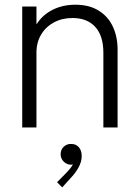

<svg xmlns="http://www.w3.org/2000/svg" viewBox="-20 -543 592 818"><path d="M74.7 -515.1H135.3V-440.9H136.7Q161.1 -479.5 204.1 -501.2Q247.1 -522.9 301.3 -522.9Q359.9 -522.9 400.4 -497.8Q440.9 -472.7 460.9 -429.4Q481 -386.2 481 -331.1V0H420.4V-317.9Q420.4 -390.6 385.7 -428.5Q351.1 -466.3 288.6 -466.3Q245.1 -466.3 210.2 -447.8Q175.3 -429.2 155.3 -395.8Q135.3 -362.3 135.3 -319.3V0H74.7ZM223.1 233.4 261.2 194.8Q284.2 170.9 290.5 157.2Q287.1 158.7 282.2 158.7Q265.1 158.7 251.7 145.8Q238.3 132.8 238.3 113.8Q238.3 94.7 251.5 82.3Q264.6 69.8 282.2 70.3Q303.2 69.8 315.7 84Q328.1 98.1 328.1 121.6Q328.1 146.5 314.5 170.7Q300.8 194.8 285.2 210.9L245.1 255.4Z"/></svg>

Font: Reddit Sans Light
Style: Regular
Weight: 300
Designer: Stephen Hutchings
Foundry: Reddit
Version: Version 1.013